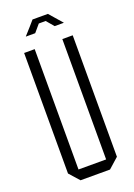

<svg xmlns="http://www.w3.org/2000/svg" viewBox="-160 -911 681 973"><g transform="rotate(-20 180.5 -424.5)"><path d="M256 0V-704H312V-49L257 0ZM98 0 50 -54V-55H256V0ZM50 -55V-704H107V-55ZM122 -819 148 -849H231L257 -819ZM87 -779V-780L122 -819H171L137 -779ZM242 -779 208 -819H257L291 -780V-779Z"/></g></svg>

Font: Foldit Thin Light
Style: Regular
Weight: 300
Version: Version 1.003